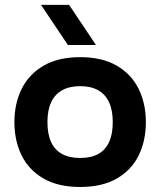

<svg xmlns="http://www.w3.org/2000/svg" viewBox="-20 -744 649 777"><path d="M304.5 12.7Q215.7 12.7 156.5 -21.3Q97.3 -55.3 67.8 -114.7Q38.3 -174 38.3 -250Q38.3 -325 67.8 -384.5Q97.3 -444 156.6 -478.3Q215.9 -512.7 304.7 -512.7Q393.1 -512.7 452.4 -478.3Q511.7 -444 541 -384.5Q570.3 -325 570.3 -250Q570.3 -174 541 -114.7Q511.7 -55.3 452.4 -21.3Q393.1 12.7 304.5 12.7ZM304.6 -104.7Q348.3 -104.7 377.5 -120.8Q406.7 -137 421.5 -169.2Q436.3 -201.3 436.3 -250Q436.3 -297.7 421.5 -329.8Q406.7 -362 377.4 -378.7Q348.1 -395.3 304.6 -395.3Q261 -395.3 231.3 -378.7Q201.7 -362 186.8 -329.8Q172 -297.7 172 -250Q172 -201.3 186.8 -169.2Q201.7 -137 231.2 -120.8Q260.8 -104.7 304.6 -104.7ZM259.7 -724.3 368.3 -562H254.7L146 -724.3Z"/></svg>

Font: Nata Sans
Style: Regular
Weight: 400
Designer: Daniel Uzquiano Cruz
Version: Version 1.001